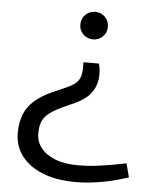

<svg xmlns="http://www.w3.org/2000/svg" viewBox="-52 -629 638 806"><g transform="rotate(5 267.0 -225.5)"><path d="M351 -370Q355 -356 356 -345Q357 -334 357 -324Q357 -283 336 -251.5Q315 -220 266 -197L213 -173Q177 -156 157.5 -140Q138 -124 130.5 -104.5Q123 -85 123 -55Q123 -21 144 5.5Q165 32 204.5 47.5Q244 63 301 63Q341 63 381 58Q421 53 462 45L503 37L518 95L489 104Q443 118 393 126Q343 134 297 134Q216 134 158 111Q100 88 68.5 46.5Q37 5 37 -50Q37 -121 70.5 -164Q104 -207 175 -237L223 -258Q258 -273 272 -291.5Q286 -310 286 -343V-370ZM317 -585Q341 -585 358 -568.5Q375 -552 375 -526Q375 -502 358 -485.5Q341 -469 317 -469Q293 -469 276 -485.5Q259 -502 259 -526Q259 -552 276 -568.5Q293 -585 317 -585Z"/></g></svg>

Font: REM Medium Light
Style: Regular
Weight: 300
Version: Version 1.005;gftools[0.9.28]